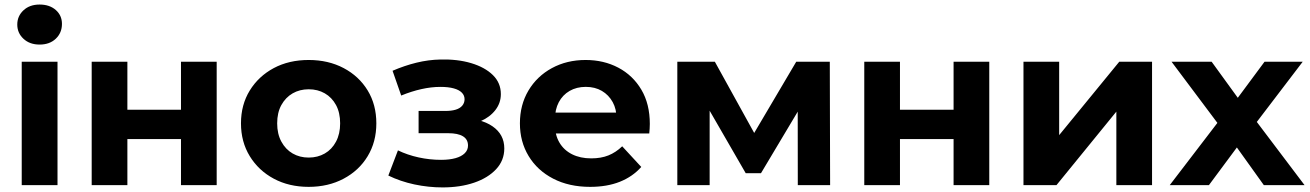

<svg xmlns="http://www.w3.org/2000/svg" viewBox="-20 -807 5709 837"><path d="M74.7 0V-537.9H230.7V0ZM152.7 -612.7Q109.4 -612.7 82.4 -637.9Q55.3 -663 55.3 -700Q55.3 -736.9 82.4 -762.1Q109.4 -787.2 152.7 -787.2Q196 -787.2 223.1 -763.5Q250.1 -739.7 250.1 -702.8Q250.1 -664 223.4 -638.4Q196.6 -612.7 152.7 -612.7Z M379.7 0V-537.9H535.3V-328.5H769V-537.9H924.6V0H769V-200.9H535.3V0Z M1325.6 7.6Q1240.1 7.6 1173.6 -28Q1107.1 -63.6 1068.8 -126.2Q1030.5 -188.8 1030.5 -269.3Q1030.5 -350.4 1068.9 -412.6Q1107.3 -474.8 1173.5 -510.2Q1239.8 -545.5 1325.6 -545.5Q1411.3 -545.5 1478.1 -510.2Q1544.9 -474.9 1582.8 -412.7Q1620.6 -350.6 1620.6 -269.3Q1620.6 -188.6 1582.8 -126.1Q1545.1 -63.6 1478 -28Q1411 7.6 1325.6 7.6ZM1325.6 -120.1Q1365 -120.1 1395.9 -137.9Q1426.8 -155.6 1444.8 -189.5Q1462.8 -223.3 1462.8 -269.2Q1462.8 -316 1444.8 -349.2Q1426.8 -382.3 1395.9 -400.1Q1365 -417.8 1325.9 -417.8Q1286.7 -417.8 1255.8 -400.1Q1225 -382.3 1206.6 -349.2Q1188.3 -316 1188.3 -269.2Q1188.3 -223.3 1206.6 -189.5Q1225 -155.6 1255.8 -137.9Q1286.6 -120.1 1325.6 -120.1Z M1909.6 10Q1847.8 10 1786.5 -3Q1725.2 -16.1 1672.9 -41.7L1714.8 -151.5Q1756.3 -131.4 1804.8 -120.8Q1853.2 -110.2 1902.9 -110.2Q1939.2 -110.2 1965.5 -117.5Q1991.7 -124.8 2005.9 -138.9Q2020.2 -152.9 2020.2 -172.5Q2020.2 -199.4 1998.3 -212.8Q1976.4 -226.3 1934.1 -226.3H1804.8V-323.3H1921Q1948.2 -323.3 1966.9 -329Q1985.5 -334.7 1995.3 -346.6Q2005.2 -358.4 2005.2 -374.4Q2005.2 -391.1 1993.2 -403.2Q1981.3 -415.3 1958 -421.7Q1934.6 -428.2 1899.8 -428.2Q1859.8 -428.2 1816.8 -418.5Q1773.8 -408.9 1729 -390.5L1691.3 -498.5Q1743.7 -521.1 1795.7 -533.8Q1847.8 -546.5 1898.7 -547.5Q1973.9 -549.7 2033.9 -531.8Q2093.8 -513.9 2128.6 -479.8Q2163.4 -445.7 2163.4 -396.8Q2163.4 -358 2139.5 -327.2Q2115.6 -296.4 2074.9 -278.6Q2034.2 -260.8 1982.6 -260.8L1987 -291.8Q2075.6 -291.8 2127 -256.4Q2178.4 -221 2178.4 -160Q2178.4 -107.6 2142.8 -69.4Q2107.2 -31.2 2046.7 -10.6Q1986.1 10 1909.6 10Z M2552.7 7.6Q2460.6 7.6 2391.5 -28.2Q2322.4 -64 2284.5 -126.7Q2246.5 -189.4 2246.5 -269.2Q2246.5 -349.8 2283.7 -412.3Q2320.8 -474.7 2385.9 -510.1Q2451 -545.5 2532.9 -545.5Q2612.1 -545.5 2675.5 -512Q2738.9 -478.5 2775.9 -416.1Q2812.8 -353.7 2812.8 -266.8Q2812.8 -257.8 2812.1 -246.3Q2811.4 -234.8 2810.4 -225.2H2373.1V-316.1H2727.8L2667.6 -288.9Q2668.2 -330.6 2651 -361.8Q2633.7 -393.1 2603.8 -410.7Q2573.8 -428.3 2533.7 -428.3Q2493.7 -428.3 2463.2 -410.7Q2432.8 -393.1 2416 -361.5Q2399.3 -330 2399.3 -287.1V-262.8Q2399.3 -218.7 2418.7 -185.6Q2438.2 -152.4 2473.8 -134.5Q2509.5 -116.6 2557.3 -116.6Q2600.2 -116.6 2632.5 -129.6Q2664.8 -142.6 2692.4 -169.2L2775.5 -79.2Q2737.9 -36.8 2682.1 -14.6Q2626.3 7.6 2552.7 7.6Z M2932.7 0V-537.9H3096.3L3299.3 -170.4H3234.2L3451.1 -537.9H3597.4L3598.8 0H3457.9L3457.5 -377.9L3482.3 -361.7L3297.5 -52.1H3230.8L3045.4 -373.3L3073.6 -380.3V0Z M3747.7 0V-537.9H3903.3V-328.5H4137V-537.9H4292.6V0H4137V-200.9H3903.3V0Z M4441.7 0V-537.9H4597.3V-217.9L4859.3 -537.9H5002.2V0H4846.6V-320.4L4585.6 0Z M5079.4 0 5321.1 -315.7 5318.2 -229.7 5087.2 -537.9H5262L5407.7 -337L5342.1 -334.9L5492.6 -537.9H5659L5426.5 -232.9L5427.1 -317.5L5667 0H5489.5L5336.7 -213.5L5402.1 -204.7L5250.2 0Z"/></svg>

Font: Montserrat Thin
Style: Regular
Weight: 100
Designer: Julieta Ulanovsky
Foundry: Julieta Ulanovsky
Version: Version 9.000